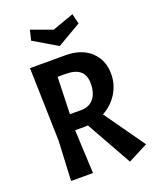

<svg xmlns="http://www.w3.org/2000/svg" viewBox="-164 -995 906 1103"><g transform="rotate(-20 289.5 -443.5)"><path d="M259 -266H202V-260L214 0H80L92 -243L80 -690H297Q393 -690 450 -638Q507 -586 507 -500Q507 -435 473.5 -381.5Q440 -328 383 -297L557 -51L436 11L280 -267Q273 -266 259 -266ZM261 -589H212L205 -363H273Q323 -363 350.5 -396Q378 -429 378 -490Q378 -589 261 -589ZM284 -751 140 -836 155 -898 284 -851 415 -898 430 -836Z"/></g></svg>

Font: Acme
Style: Regular
Weight: 400
Designer: Juan Pablo del Peral
Foundry: Juan Pablo del Peral
Version: Version 1.002